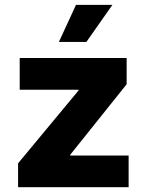

<svg xmlns="http://www.w3.org/2000/svg" viewBox="-20 -784 614 804"><path d="M55.7 0V-100.1L308.6 -404.8V-408.2H62.5V-541H510.3V-431.2L273.9 -135.7V-132.8H518.6V0ZM226.6 -608.4 298.3 -763.7H450.7L341.8 -608.4Z"/></svg>

Font: Inter 17pt ExtraBold
Style: Regular
Weight: 800
Version: Version 4.001;git-66647c0bb